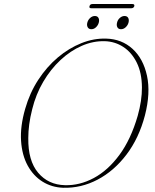

<svg xmlns="http://www.w3.org/2000/svg" viewBox="-20 -898 750 930"><path d="M494.5 -711Q569.5 -709 621.8 -661.5Q674 -614 692 -531Q710 -448 682 -339Q653 -228.5 592.5 -149Q532 -69.5 452.5 -27.8Q373 14 285.5 11.5Q230.5 9.5 186 -18.2Q141.5 -46 114 -96.2Q86.5 -146.5 82 -216.2Q77.5 -286 102 -371Q124 -448 165.2 -511.2Q206.5 -574.5 260.2 -619.8Q314 -665 374.2 -689Q434.5 -713 494.5 -711ZM294.5 -1Q366 1 434.5 -35.8Q503 -72.5 558.5 -147.8Q614 -223 647 -337Q668 -412 667.5 -474.5Q667 -545 642.5 -594.5Q618 -644 577.5 -670.5Q537 -697 487.5 -698.5Q431 -700 376 -676Q321 -652 273 -607.2Q225 -562.5 189.2 -501.5Q153.5 -440.5 136 -369Q126 -330 121.5 -295.2Q117 -260.5 117 -229.5Q115.5 -119.5 164.8 -61.2Q214 -3 294.5 -1ZM422.5 -756.5Q410 -756.5 404.8 -766Q399.5 -775.5 403 -788.5Q406.5 -802 416.8 -811.2Q427 -820.5 439.5 -820.5Q452 -820.5 457 -811.2Q462 -802 458.5 -788.5Q455 -775.5 445 -766Q435 -756.5 422.5 -756.5ZM566 -756.5Q553.5 -756.5 548.5 -766Q543.5 -775.5 547 -788.5Q550 -802 560.5 -811.2Q571 -820.5 583 -820.5Q596 -820.5 601 -811.2Q606 -802 602.5 -788.5Q599 -775.5 588.8 -766Q578.5 -756.5 566 -756.5ZM413.5 -868Q416 -878.5 428 -878.5H621Q633 -878.5 630.5 -868Q627 -858 615.5 -858H422.5Q410.5 -858 413.5 -868Z"/></svg>

Font: Fraunces 72pt Thin
Style: Italic
Weight: 100
Italic angle: -16°
Version: Version 1.000;[b76b70a41]